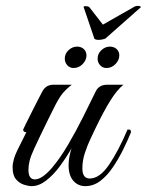

<svg xmlns="http://www.w3.org/2000/svg" viewBox="-20 -635 500 655"><path d="M88 0Q77 0 61.5 -5Q46 -10 34.5 -23.5Q23 -37 23 -64Q23 -90 40 -124Q57 -158 70 -184Q59 -184 59 -193Q60 -196 68 -212Q76 -228 87 -250Q98 -272 108.5 -292.5Q119 -313 125 -324Q137 -346 163 -346H225Q208 -333 194.5 -317.5Q181 -302 161 -261Q161 -261 154 -247Q147 -233 136.5 -211.5Q126 -190 115.5 -168Q105 -146 98 -131Q85 -103 81 -86.5Q77 -70 77 -56Q77 -23 99 -23Q123 -23 157 -62Q185 -95 212 -141Q239 -187 263.5 -236Q288 -285 307 -324Q318 -346 346 -346H401Q379 -328 356.5 -292Q334 -256 307 -200Q300 -185 289 -162Q278 -139 269.5 -113Q261 -87 261 -61Q261 -26 286 -26Q320 -26 352 -73Q384 -120 415 -193Q423 -193 424.5 -192Q426 -191 427 -184Q416 -157 400.5 -125.5Q385 -94 365.5 -65Q346 -36 322.5 -18Q299 0 271 0Q246 0 230 -18.5Q214 -37 214 -71Q214 -98 224 -129Q207 -99 185 -69Q163 -39 138 -19.5Q113 0 88 0ZM343 -403Q330 -403 321.5 -412.5Q313 -422 313 -435Q313 -452 326 -464Q339 -476 355 -476Q369 -476 378 -467.5Q387 -459 387 -446Q387 -430 374 -416.5Q361 -403 343 -403ZM231 -403Q218 -403 209.5 -412.5Q201 -422 201 -435Q201 -452 214 -464Q227 -476 243 -476Q257 -476 266 -467.5Q275 -459 275 -446Q275 -430 262 -416.5Q249 -403 231 -403ZM316 -499Q306 -499 302 -503L266 -609Q266 -610 265.5 -610.5Q265 -611 265 -611Q265 -614 271 -614Q283 -614 286 -609L331 -551L433 -609Q441 -615 451 -615Q456 -615 459 -613Q462 -611 459 -609L339 -503Q335 -502 329.5 -500.5Q324 -499 316 -499Z"/></svg>

Font: Great Vibes
Style: Regular
Weight: 400
Designer: Robert E. Leuschke, Viktoriya Grabowska, Viviana Monsalve, Eben Sorkin
Foundry: Robert E. Leuschke
Version: Version 1.103; ttfautohint (v1.8.4.7-5d5b)